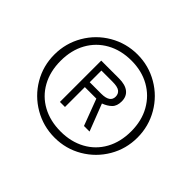

<svg xmlns="http://www.w3.org/2000/svg" viewBox="-117 -903 779 779"><g transform="rotate(45 272.5 -513.5)"><path d="M273 -752Q337 -752 392 -720Q447 -688 479 -633Q511 -578 511 -513Q511 -448 479 -393.5Q447 -339 392.5 -307Q338 -275 273 -275Q208 -275 153 -307Q98 -339 66 -393.5Q34 -448 34 -513Q34 -578 66 -633Q98 -688 153 -720Q208 -752 273 -752ZM273 -717Q213 -717 167 -691.5Q121 -666 95.5 -620Q70 -574 70 -513Q70 -452 95.5 -406Q121 -360 167 -335Q213 -310 273 -310Q332 -310 378 -335Q424 -360 449.5 -406Q475 -452 475 -513Q475 -574 449 -620Q423 -666 377.5 -691.5Q332 -717 273 -717ZM186 -630H288Q324 -630 343 -615Q362 -600 362 -572Q362 -545 347.5 -531Q333 -517 311 -509L356 -393H324L281 -507H215V-393H186ZM281 -535Q331 -535 331 -568Q331 -584 319.5 -593Q308 -602 278 -602H215V-535Z"/></g></svg>

Font: Morrison Thin
Style: Regular
Weight: 100
Designer: Pablo Impallari, Rodrigo Fuenzalida (Modified by Dan O. Williams)
Version: Version 0.03;June 6, 2019;FontCreator 11.5.0.2425 64-bit; tt